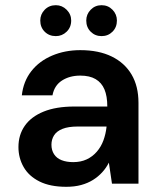

<svg xmlns="http://www.w3.org/2000/svg" viewBox="-20 -707 613 739"><path d="M235 12Q173 12 132 -8.5Q91 -29 71 -64Q51 -99 51 -141Q51 -188 75.5 -223Q100 -258 148 -277.5Q196 -297 266 -297H393Q393 -337 382 -363Q371 -389 348 -402.5Q325 -416 289 -416Q248 -416 218.5 -397Q189 -378 182 -340H64Q70 -394 100.5 -433Q131 -472 180.5 -493Q230 -514 289 -514Q360 -514 410 -489.5Q460 -465 486.5 -420Q513 -375 513 -311V0H411L399 -81Q389 -61 373.5 -44Q358 -27 338 -14.5Q318 -2 292.5 5Q267 12 235 12ZM262 -83Q291 -83 313.5 -93.5Q336 -104 352.5 -123Q369 -142 378 -166.5Q387 -191 390 -218V-220H279Q243 -220 220.5 -211Q198 -202 188 -186Q178 -170 178 -150Q178 -129 188 -113.5Q198 -98 217 -90.5Q236 -83 262 -83ZM195 -568Q169 -568 152 -585Q135 -602 135 -628Q135 -652 152 -669.5Q169 -687 195 -687Q219 -687 236.5 -669.5Q254 -652 254 -628Q254 -602 236.5 -585Q219 -568 195 -568ZM371 -568Q346 -568 329 -585Q312 -602 312 -628Q312 -652 329 -669.5Q346 -687 371 -687Q396 -687 413 -669.5Q430 -652 430 -628Q430 -602 413 -585Q396 -568 371 -568Z"/></svg>

Font: DM Sans 16pt SemiBold
Style: Regular
Weight: 600
Version: Version 4.004;gftools[0.9.30]